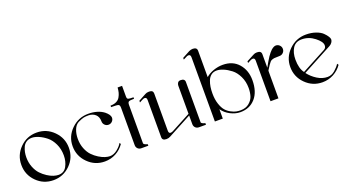

<svg xmlns="http://www.w3.org/2000/svg" viewBox="-52 -1271 3303 1822"><g transform="rotate(-20 1599.0 -360.0)"><path d="M254 -480Q353 -480 423.5 -409.5Q494 -339 494 -240Q494 -140 423.5 -70Q353 0 254 0Q154 0 84 -70Q14 -140 14 -240Q14 -339 84 -409.5Q154 -480 254 -480ZM83 -291Q83 -238 101 -192.5Q119 -147 146 -118.5Q173 -90 205.5 -69Q238 -48 266 -39.5Q294 -31 315 -31Q371 -31 397.5 -79Q424 -127 424 -189Q424 -253 399 -305.5Q374 -358 337 -387.5Q300 -417 262 -433Q224 -449 194 -449Q162 -449 139 -434Q116 -419 104.5 -394Q93 -369 88 -343.5Q83 -318 83 -291Z M775 -480Q871 -480 932 -434Q975 -399 976 -369Q976 -347 960.5 -331.5Q945 -316 923 -316Q901 -316 885.5 -331.5Q870 -347 870 -369Q870 -415 843 -439.5Q816 -464 775 -465Q741 -465 722 -460.5Q703 -456 665 -438Q634 -421 618 -380.5Q602 -340 602 -290Q602 -236 620 -190.5Q638 -145 665.5 -116.5Q693 -88 725.5 -68Q758 -48 785.5 -39.5Q813 -31 834 -31Q873 -31 910 -61Q947 -91 960 -118L970 -105Q937 -56 885 -28Q833 0 772 0Q673 0 602.5 -70.5Q532 -141 532 -240Q532 -339 604 -409.5Q676 -480 775 -480Z M1124 -619H1169Q1169 -619 1169 -510Q1169 -489 1181 -484.5Q1193 -480 1234 -480V-465Q1194 -465 1181.5 -459Q1169 -453 1169 -427V-40Q1169 -36 1171.5 -32.5Q1174 -29 1180 -26Q1186 -23 1189.5 -21.5Q1193 -20 1200.5 -17.5Q1208 -15 1209 -15V0H1139Q1117 0 1103 -14Q1089 -28 1089 -50V-427Q1089 -454 1075.5 -459.5Q1062 -465 1002 -465V-480Q1037 -480 1061.5 -492Q1086 -504 1098.5 -526Q1111 -548 1116.5 -569.5Q1122 -591 1124 -619Z M1389 -480Q1389 -480 1392 -480Q1431 -480 1431 -446V-70Q1431 -43 1451 -43Q1464 -43 1479 -52L1671 -154V-438Q1671 -454 1680 -467Q1689 -480 1709 -480Q1751 -480 1751 -446V-40Q1751 -36 1754 -32.5Q1757 -29 1762 -26.5Q1767 -24 1771.5 -22Q1776 -20 1782.5 -18.5Q1789 -17 1791 -16V0H1721Q1699 0 1685 -14Q1671 -28 1671 -50V-137L1431 -9Q1415 0 1393 0Q1351 0 1351 -34V-410Q1351 -437 1330 -437Q1318 -437 1303 -428L1275 -413V-430L1351 -471Q1366 -480 1389 -480Z M1950 -258Q1950 -197 1965.5 -150.5Q1981 -104 2002.5 -79.5Q2024 -55 2053.5 -39.5Q2083 -24 2104.5 -20Q2126 -16 2147 -16Q2201 -16 2235 -44.5Q2269 -73 2280 -109.5Q2291 -146 2291 -190Q2291 -254 2265.5 -307Q2240 -360 2202.5 -389Q2165 -418 2128 -433.5Q2091 -449 2061 -449Q2028 -449 2005 -431Q1982 -413 1970.5 -383Q1959 -353 1954.5 -322.5Q1950 -292 1950 -258ZM2133 -480Q2234 -480 2292 -413.5Q2350 -347 2350 -247Q2350 -131 2292.5 -65.5Q2235 0 2140 0Q2091 0 2040.5 -26Q1990 -52 1961 -95V0H1881V-648Q1881 -676 1860 -676Q1846 -676 1833 -667L1805 -653V-670L1881 -711Q1901 -720 1919 -720Q1961 -720 1961 -685V-419Q1992 -447 2039 -463.5Q2086 -480 2133 -480Z M2480 -480Q2523 -480 2523 -446V-309Q2555 -368 2579 -404Q2602 -437 2623 -457Q2650 -480 2670 -480Q2692 -480 2707.5 -464.5Q2723 -449 2723 -427Q2723 -405 2707.5 -389.5Q2692 -374 2670 -374Q2659 -373 2639.5 -373Q2620 -373 2614 -372Q2608 -371 2595 -367Q2582 -363 2573.5 -353Q2565 -343 2552.5 -325.5Q2540 -308 2524 -281Q2523 -278 2523 -270V0H2443V-409Q2443 -437 2422 -437Q2409 -437 2394 -428L2367 -414V-431L2443 -471Q2458 -480 2480 -480Z M3158 -118 3168 -104Q3135 -56 3083 -28Q3031 0 2970 0Q2871 0 2800.5 -70.5Q2730 -141 2730 -240Q2730 -339 2802 -409.5Q2874 -480 2974 -480Q3028 -480 3072 -464.5Q3116 -449 3139 -426.5Q3162 -404 3173.5 -385Q3185 -366 3185 -355Q3185 -339 3174 -324Q3163 -309 3148 -301L2845 -139Q2880 -93 2930 -62Q2980 -31 3032 -31Q3073 -31 3107 -60.5Q3141 -90 3158 -118ZM2920 -451Q2859 -451 2829.5 -405Q2800 -359 2800 -290Q2800 -200 2837 -152L3085 -284Q3108 -296 3108 -323Q3108 -360 3049.5 -405.5Q2991 -451 2920 -451Z"/></g></svg>

Font: kawoszeh
Style: Medium
Weight: 500
Version: Version 000.030